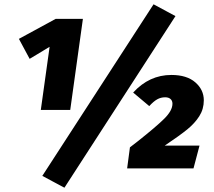

<svg xmlns="http://www.w3.org/2000/svg" viewBox="-20 -784 995 894"><path d="M366 -696 307 -272H170L211 -566L118 -510L68 -603L239 -696ZM695 -764 797 -709 280 90 177 35ZM929 -317Q929 -276 908 -243Q887 -210 852 -181.5Q817 -153 747 -106H909L881 0H572L585 -98L620 -125Q706 -193 744.5 -231Q783 -269 783 -301Q783 -315 774 -323Q765 -331 749 -331Q729 -331 712 -321.5Q695 -312 675 -290L600 -353Q675 -435 778 -435Q850 -435 889.5 -400.5Q929 -366 929 -317Z"/></svg>

Font: Fira Sans Black
Style: Italic
Weight: 900
Italic angle: -8°
Designer: Carrois Corporate & Edenspiekermann AG
Foundry: Carrois Corporate GbR & Edenspiekermann AG
Version: Version 4.203